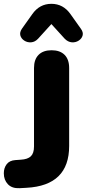

<svg xmlns="http://www.w3.org/2000/svg" viewBox="-35 -977 454 1005"><path d="M68 8Q28 10 6.5 -12.5Q-15 -35 -15 -70Q-15 -98 0 -117.5Q15 -137 45 -139L73 -141Q110 -143 126.5 -159Q143 -175 143 -210V-621Q143 -666 167 -690Q191 -714 235 -714Q279 -714 303 -690Q327 -666 327 -621V-213Q327 -6 104 6ZM164 -774Q148 -757 128 -755.5Q108 -754 92 -764.5Q76 -775 71.5 -791.5Q67 -808 80 -827L134 -903Q172 -957 234 -957Q296 -957 334 -903L388 -827Q402 -808 397.5 -791.5Q393 -775 377 -764.5Q361 -754 341 -755.5Q321 -757 304 -774L234 -851Z"/></svg>

Font: Chiron GoRound TC H
Style: Regular
Weight: 900
Designer: Ryoko NISHIZUKA 西塚涼子 (kana, bopomofo & ideographs); Paul D. Hunt (Latin, Greek & Cyrillic); Sandoll Communications 산돌커뮤니
Foundry: Adobe
Version: Version 1.000;hotconv 1.1.1;makeotfexe 2.6.0